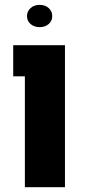

<svg xmlns="http://www.w3.org/2000/svg" viewBox="-20 -775 367 795"><path d="M83 0V-459H34.7V-587.9H249V0ZM144.5 -662.6Q121.6 -662.6 106.7 -675.5Q91.8 -688.5 91.8 -708Q91.8 -728.5 106.7 -741.7Q121.6 -754.9 144 -754.9Q167 -754.9 181.6 -741.7Q196.3 -728.5 196.3 -708Q196.3 -688.5 181.6 -675.5Q167 -662.6 144.5 -662.6Z"/></svg>

Font: Heebo ExtraBold
Style: Regular
Weight: 800
Designer: Oded Ezer
Foundry: Ezer Type House
Version: Version 3.100